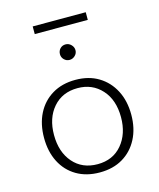

<svg xmlns="http://www.w3.org/2000/svg" viewBox="-116 -853 782 944"><g transform="rotate(-15 275.0 -381.5)"><path d="M275 8Q207 8 157 -21.5Q107 -51 80 -104Q53 -157 53 -227Q53 -297 80 -350Q107 -403 157 -433Q207 -463 275 -463Q343 -463 392.5 -433Q442 -403 469.5 -350Q497 -297 497 -227Q497 -157 469.5 -104Q442 -51 392.5 -21.5Q343 8 275 8ZM275 -34Q353 -34 399 -88.5Q445 -143 445 -228Q445 -316 397.5 -368.5Q350 -421 275 -421Q197 -421 150.5 -367.5Q104 -314 104 -228Q104 -141 150.5 -87.5Q197 -34 275 -34ZM274 -565Q258 -565 246.5 -576.5Q235 -588 235 -604Q235 -621 246 -632.5Q257 -644 274 -644Q290 -644 302 -632Q314 -620 314 -604Q314 -588 302 -576.5Q290 -565 274 -565ZM141 -732V-771H411V-732Z"/></g></svg>

Font: Inconsolata SemiExpanded Light
Style: Regular
Weight: 300
Width: 6
Monospace: yes
Designer: Raph Levien, Cyreal, Brenton Simpson
Foundry: Raph Levien, Cyreal, Google
Version: Version 3.001; ttfautohint (v1.8.2.53-6de2)